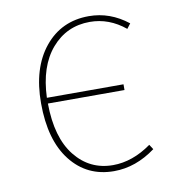

<svg xmlns="http://www.w3.org/2000/svg" viewBox="-66 -589 606 659"><g transform="rotate(-10 236.5 -259.5)"><path d="M414 -58 425 -41Q356 10 280 10Q186 10 129.5 -62Q73 -134 73 -263Q73 -385 131.5 -457Q190 -529 286 -529Q360 -529 422 -480L409 -463Q353 -509 286 -509Q205 -509 152.5 -448Q100 -387 96 -278H363V-258H96Q97 -139 148 -75Q199 -11 280 -11Q348 -11 414 -58Z"/></g></svg>

Font: FiraGO Thin
Style: Regular
Weight: 100
Designer: bBox Type
Foundry: bBox Type GmbH
Version: Version 1.001;PS 001.001;hotconv 1.0.88;makeotf.lib2.5.64775